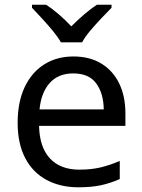

<svg xmlns="http://www.w3.org/2000/svg" viewBox="-20 -786 604 816"><path d="M292 -546Q361 -546 410.5 -516Q460 -486 486.5 -431.5Q513 -377 513 -304V-251H146Q148 -160 192.5 -112.5Q237 -65 317 -65Q368 -65 407.5 -74.5Q447 -84 489 -102V-25Q448 -7 408 1.5Q368 10 313 10Q237 10 178.5 -21Q120 -52 87.5 -113.5Q55 -175 55 -264Q55 -352 84.5 -415Q114 -478 167.5 -512Q221 -546 292 -546ZM291 -474Q228 -474 191.5 -433.5Q155 -393 148 -321H421Q420 -389 389 -431.5Q358 -474 291 -474ZM239 -606Q226 -629 204 -655.5Q182 -682 158 -708Q134 -734 116 -753V-766H176Q202 -749 230 -725Q258 -701 283 -674Q310 -701 338 -725Q366 -749 392 -766H454V-753Q435 -734 410.5 -708Q386 -682 363.5 -655.5Q341 -629 329 -606Z"/></svg>

Font: Noto Sans Hanunoo
Style: Regular
Weight: 400
Designer: Monotype Design Team
Foundry: Monotype Imaging Inc.
Version: Version 2.003; ttfautohint (v1.8.4.7-5d5b)